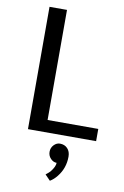

<svg xmlns="http://www.w3.org/2000/svg" viewBox="-103 -758 696 1082"><g transform="rotate(10 245.0 -217.5)"><path d="M90 0V-700H190V-70H480V0ZM262 265 232 234Q250 220 257 212Q282 181 282 159Q263 159 247.5 143Q232 127 232 104Q232 81 247.5 65Q263 49 282 49Q309 49 325.5 66.5Q342 84 342 113Q342 179 302 229Q284 252 262 265Z"/></g></svg>

Font: Scada
Style: Regular
Weight: 400
Designer: Jovanny Lemonad
Foundry: Jovanny Lemonad
Version: Version 4.100;PS 004.100;hotconv 1.0.88;makeotf.lib2.5.64775